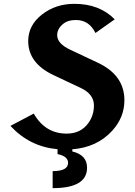

<svg xmlns="http://www.w3.org/2000/svg" viewBox="-20 -767 700 997"><path d="M278.8 7.8Q133.8 -5.4 34.2 -113.3L155.3 -177.2Q214.8 -73.2 326.2 -73.2Q399.9 -73.2 439.5 -128.9Q467.8 -168.9 467.8 -219.2Q467.8 -278.3 398.9 -310.5L258.8 -376.5Q126.5 -438.5 126.5 -553.7Q126.5 -635.7 197.8 -691.4Q269 -747.1 366.2 -747.1Q497.1 -747.1 575.7 -666.5L475.6 -595.7Q442.9 -663.1 374 -663.1Q330.6 -663.1 305.7 -641.1Q276.9 -616.2 276.9 -584.5Q276.9 -540.5 344.7 -508.8L487.8 -441.4Q626 -376.5 626 -246.6Q626 -157.2 562 -87.4Q483.9 -2 355.5 8.3V19.5Q432.1 37.6 432.1 104Q432.1 210 253.4 210V121.6Q333.5 121.6 333.5 78.6Q333.5 44.4 278.8 33.2Z"/></svg>

Font: Berenika
Style: Bold
Weight: 700
Designer: Wojciech Kalinowski "wmk69" (wmk69@o2.pl)
Foundry: Wojciech Kalinowski "wmk69" (wmk69@o2.pl)
Version: Version 3.1.0; 2021-05-14